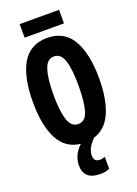

<svg xmlns="http://www.w3.org/2000/svg" viewBox="-200 -951 901 1265"><g transform="rotate(-20 250.0 -318.0)"><path d="M387 -778V-873H111V-778ZM274 237Q313 237 339 224V140Q322 148 304 148Q261 148 261 102Q261 82 271.5 57.5Q282 33 314 0L311 -1Q398 -25 439.5 -118Q481 -211 481 -358Q481 -532 424.5 -629Q368 -726 249 -726Q130 -726 73.5 -630.5Q17 -535 17 -359Q17 -198 66 -102Q115 -6 220 6Q188 36 173.5 69.5Q159 103 159 134Q159 237 274 237ZM161 -358Q161 -471 181 -533.5Q201 -596 249 -596Q298 -596 317.5 -536.5Q337 -477 337 -358Q337 -246 318.5 -184Q300 -122 250 -122Q200 -122 180.5 -184.5Q161 -247 161 -358Z"/></g></svg>

Font: Noto Sans Mono UI Condensed ExtraBold
Style: Regular
Weight: 800
Width: 3
Designer: Monotype Design team
Foundry: Monotype Imaging Inc.
Version: 1.000